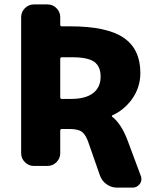

<svg xmlns="http://www.w3.org/2000/svg" viewBox="-20 -775 709 873"><path d="M253.9 -662.1Q253.9 -655.3 261.7 -655.3H298.8Q465.8 -655.3 542 -603.5Q618.2 -551.8 618.2 -443.4Q618.2 -376 578.1 -321.3Q541 -272.5 491.2 -251Q489.3 -250 488.8 -247.6Q488.3 -245.1 490.2 -244.1Q532.2 -211.9 561.5 -132.8L620.1 24.4Q623 31.2 623 39.1Q623 50.8 616.2 60.5Q603.5 78.1 583 78.1H511.7Q486.3 78.1 464.8 63Q443.4 47.9 434.6 23.4L383.8 -122.1Q371.1 -161.1 353.5 -174.8Q335.9 -188.5 295.9 -188.5H261.7Q253.9 -188.5 253.9 -181.6V-78.1Q253.9 -54.7 236.8 -37.6Q219.7 -20.5 196.3 -20.5H133.8Q110.4 -20.5 93.3 -37.6Q76.2 -54.7 76.2 -78.1V-697.3Q76.2 -720.7 93.3 -737.8Q110.4 -754.9 133.8 -754.9H196.3Q219.7 -754.9 236.8 -737.8Q253.9 -720.7 253.9 -697.3ZM261.7 -514.6Q253.9 -514.6 253.9 -507.8V-332Q253.9 -325.2 261.7 -325.2H301.8Q369.1 -325.2 403.3 -351.6Q437.5 -377.9 437.5 -426.8Q437.5 -472.7 408.7 -493.7Q379.9 -514.6 308.6 -514.6Z"/></svg>

Font: Gen Jyuu Gothic Heavy
Style: Bold
Weight: 900
Designer: [Source Han Sans]
Ryoko NISHIZUKA  (kana & ideographs); Paul D. Hunt (Latin, Greek & Cyrillic); Wenlong ZHANG  (bopomofo
Version: Version 1.002.20150607